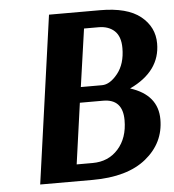

<svg xmlns="http://www.w3.org/2000/svg" viewBox="-49 -695 672 741"><g transform="rotate(-5 287.0 -325.0)"><path d="M168 -650H366Q471 -650 522.5 -608.5Q574 -567 574 -503Q574 -395 455 -339Q561 -305 561 -210Q561 -119 488 -59.5Q415 0 280 0H77ZM348 -361Q379 -361 409 -398.5Q439 -436 439 -497Q439 -542 416 -563.5Q393 -585 354 -585H298L266 -361ZM257 -301 224 -65H286Q347 -65 385 -107.5Q423 -150 423 -219Q423 -301 347 -301Z"/></g></svg>

Font: Arsenal
Style: Bold Italic
Weight: 700
Italic angle: -9.10001°
Designer: Andrij Shevchenko
Foundry: Stairsfor
Version: Version 2.001;PS 002.001;hotconv 1.0.88;makeotf.lib2.5.64775